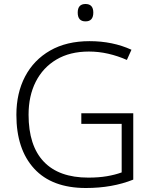

<svg xmlns="http://www.w3.org/2000/svg" viewBox="-20 -931 764 961"><path d="M387 -364H647V-32Q542 10 410 10Q240 10 151 -87Q62 -184 62 -356Q62 -465 105.5 -548Q149 -631 231 -678Q313 -725 428 -725Q544 -725 638 -682L615 -631Q570 -651 522 -662Q474 -673 425 -673Q330 -673 262.5 -633Q195 -593 159 -522Q123 -451 123 -357Q123 -202 199 -122Q275 -42 422 -42Q474 -42 515 -49Q556 -56 589 -68V-311H387ZM408 -911Q447 -911 447 -868Q447 -824 408 -824Q369 -824 369 -868Q369 -911 408 -911Z"/></svg>

Font: Noto Traditional Nushu Light
Style: Regular
Weight: 300
Designer: LIU Zhao
Foundry: LiuZhao Studio
Version: Version 2.003; ttfautohint (v1.8.4.7-5d5b)